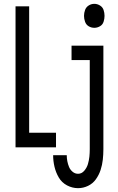

<svg xmlns="http://www.w3.org/2000/svg" viewBox="-20 -768 616 1001"><path d="M472 -623Q487 -623 501 -631Q515 -639 520 -654.5Q525 -670 525 -685Q525 -701 520 -716Q515 -731 501 -739.5Q487 -748 472 -748Q456 -748 442.5 -739.5Q429 -731 423.5 -716Q418 -701 418 -685Q418 -670 423.5 -654.5Q429 -639 442.5 -631Q456 -623 472 -623ZM387 213Q414 213 439 201Q464 189 480 166.5Q496 144 504.5 118Q513 92 516 64.5Q519 37 519 10V-530H353V-455H448V10Q448 30 446 49Q444 68 438.5 87Q433 106 419.5 122Q406 138 387 138Q371 138 358.5 127.5Q346 117 340 102.5Q334 88 331 72.5Q328 57 328 41H257Q257 71 264 101Q271 131 286.5 157.5Q302 184 329.5 198.5Q357 213 387 213ZM61 0H272V-76H132V-735H61Z"/></svg>

Font: Iosevka SS01 Extended
Style: Regular
Weight: 400
Width: 7
Monospace: yes
Designer: Belleve Invis
Foundry: Belleve Invis
Version: Version 3.4.7; ttfautohint (v1.8.3)